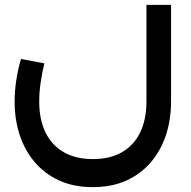

<svg xmlns="http://www.w3.org/2000/svg" viewBox="-20 -502 782 788"><path d="M361 266Q283 266 223.5 239Q164 212 123 164Q82 116 61 52.5Q40 -11 40 -85Q40 -129 47 -174Q54 -219 66 -260L162 -242Q152 -200 146.5 -161.5Q141 -123 141 -85Q141 -11 167 42Q193 95 242.5 123Q292 151 361 151Q431 151 480 123Q529 95 555 42Q581 -11 581 -85V-482H682V-85Q682 -11 661 52.5Q640 116 599 164Q558 212 498.5 239Q439 266 361 266Z"/></svg>

Font: Alexandria
Style: Regular
Weight: 400
Designer: Mohamed Gaber
Foundry: Kief Type Foundry
Version: Version 5.100